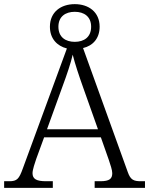

<svg xmlns="http://www.w3.org/2000/svg" viewBox="-22 -907 720 927"><path d="M-2 0H233V-32H201C155 -32 135 -42 135 -71C135 -87 147 -123 153 -140L191 -244H465L503 -136C511 -112 520 -86 520 -71C520 -44 507 -32 462 -32H435V0H678V-32H658C623 -32 608 -39 595 -76L379 -675C426 -686 459 -721 459 -778C459 -849 406 -887 339 -887C272 -887 219 -849 219 -778C219 -721 253 -685 301 -673L88 -93C70 -43 60 -32 23 -32H-2ZM339 -705C294 -705 260 -728 260 -778C260 -827 294 -850 339 -850C384 -850 418 -827 418 -778C418 -728 384 -705 339 -705ZM205 -283 281 -493C301 -547 320 -603 329 -643C340 -599 360 -539 380 -483L451 -283Z"/></svg>

Font: Noto Serif Bengali Light
Style: Regular
Weight: 300
Designer: Juan Bruce, Universal Thirst, Indian Type Foundry and the Monotype Design Team.
Foundry: Monotype Imaging Inc.
Version: Version 2.003